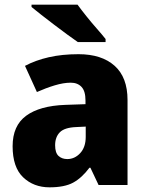

<svg xmlns="http://www.w3.org/2000/svg" viewBox="-20 -792 626 822"><path d="M316 -560Q415 -560 470.5 -510.5Q526 -461 526 -364V0H402L367 -74H363Q330 -30 293 -10Q256 10 192 10Q124 10 79 -33Q34 -76 34 -166Q34 -254 92 -296.5Q150 -339 259 -343L346 -346V-362Q346 -402 329 -420Q312 -438 283 -438Q252 -438 214 -426.5Q176 -415 138 -398L87 -510Q132 -534 189 -547Q246 -560 316 -560ZM347 -250 306 -248Q256 -246 236 -225.5Q216 -205 216 -170Q216 -138 230.5 -124.5Q245 -111 268 -111Q300 -111 323.5 -136.5Q347 -162 347 -206ZM312 -772Q328 -750 350 -722.5Q372 -695 394.5 -669.5Q417 -644 432 -625V-612H313Q294 -625 267.5 -644.5Q241 -664 212 -686Q183 -708 157.5 -728Q132 -748 115 -762V-772Z"/></svg>

Font: Noto Sans Disp ExtBd
Style: Regular
Weight: 800
Designer: Monotype Design Team
Foundry: Monotype Imaging Inc.
Version: Version 2.000;GOOG;noto-source:20170915:90ef993387c0; ttfaut